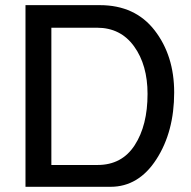

<svg xmlns="http://www.w3.org/2000/svg" viewBox="-20 -719 735 739"><path d="M177.7 -84H355.5Q449.2 -84 498.5 -160.2Q547.9 -236.3 547.9 -357.4Q547.9 -468.8 496.1 -540.5Q444.3 -612.3 353.5 -612.3H177.7ZM78.1 0V-699.2H364.3Q500 -699.2 575.2 -602.1Q650.4 -504.9 650.4 -363.3Q650.4 -211.9 582 -106Q513.7 0 405.3 0Z"/></svg>

Font: Druckschrift BY WOK
Style: Medium
Weight: 400
Version: Version 001.000